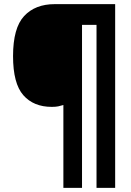

<svg xmlns="http://www.w3.org/2000/svg" viewBox="-20 -780 634 927"><path d="M536 127H446V-660H376V127H286V-273Q273 -269 261 -266.5Q249 -264 230 -264Q142 -264 92.5 -320.5Q43 -377 43 -509Q43 -645 96.5 -702.5Q150 -760 244 -760H536Z"/></svg>

Font: Noto Sans SemiCondensed Black
Style: Regular
Weight: 900
Width: 4
Designer: Monotype Design Team
Foundry: Monotype Imaging Inc.
Version: Version 2.013; ttfautohint (v1.8.4.7-5d5b)